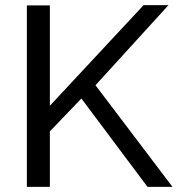

<svg xmlns="http://www.w3.org/2000/svg" viewBox="-20 -730 694 750"><path d="M85 0V-709H174.8V-316.9L541 -710H638.2L353 -397L653.8 0H556.2L297.9 -345.2L174.8 -216.8V0Z"/></svg>

Font: Raleway Medium
Style: Regular
Weight: 500
Designer: Matt McInerney, Pablo Impallari, Rodrigo Fuenzalida
Foundry: Matt McInerney, Pablo Impallari, Rodrigo Fuenzalida
Version: Version 3.000g; ttfautohint (v1.5) -l 8 -r 28 -G 28 -x 14 -D